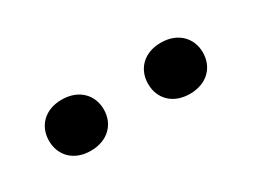

<svg xmlns="http://www.w3.org/2000/svg" viewBox="-27 -855 494 375"><g transform="rotate(-30 220.0 -667.0)"><path d="M45.4 -667C45.4 -634.3 68.4 -609.4 106.9 -609.4C145.5 -609.4 168.9 -634.3 168.9 -667C168.9 -699.7 145.5 -724.6 106.9 -724.6C68.4 -724.6 45.4 -699.7 45.4 -667ZM268.6 -666.5C268.6 -633.8 291.5 -608.9 330.1 -608.9C368.7 -608.9 392.1 -633.8 392.1 -666.5C392.1 -699.2 368.7 -724.1 330.1 -724.1C291.5 -724.1 268.6 -699.2 268.6 -666.5Z"/></g></svg>

Font: Shabnam Medium
Style: Regular
Weight: 500
Foundry: DejaVu fonts team - Redesigned by Saber Rastikerdar - Based on Vazir font
Version: Version 5.0.1